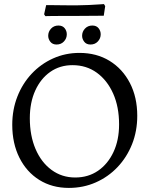

<svg xmlns="http://www.w3.org/2000/svg" viewBox="-20 -908 732 940"><path d="M317 12Q235 12 172.5 -27Q110 -66 75 -136Q40 -206 40 -297Q40 -371 65 -435Q90 -499 135 -547Q180 -595 240 -622Q300 -649 369 -649Q453 -649 516.5 -610Q580 -571 616 -501.5Q652 -432 652 -341Q652 -266 626.5 -202Q601 -138 555.5 -90Q510 -42 449 -15Q388 12 317 12ZM348 -39Q412 -39 460 -72Q508 -105 535.5 -163.5Q563 -222 563 -299Q563 -385 534 -450Q505 -515 454 -552Q403 -589 335 -589Q273 -589 226 -556Q179 -523 152.5 -464.5Q126 -406 126 -329Q126 -244 154 -178.5Q182 -113 232.5 -76Q283 -39 348 -39ZM202 -829 196 -838 206 -883Q206 -883 221.5 -883Q237 -883 261 -882.5Q285 -882 311.5 -882Q338 -882 360 -882Q385 -882 415 -883.5Q445 -885 467 -886.5Q489 -888 489 -888L495 -878L488 -831L346 -830Q317 -830 283 -830Q249 -830 225.5 -829.5Q202 -829 202 -829ZM257 -690Q237 -690 226.5 -703.5Q216 -717 216 -733Q216 -753 230 -768Q244 -783 266 -783Q286 -783 296.5 -770Q307 -757 307 -740Q307 -720 293 -705Q279 -690 257 -690ZM423 -690Q403 -690 392.5 -703.5Q382 -717 382 -733Q382 -753 396 -768Q410 -783 432 -783Q452 -783 462.5 -770Q473 -757 473 -740Q473 -720 459 -705Q445 -690 423 -690Z"/></svg>

Font: Alegreya
Style: Regular
Weight: 400
Designer: Juan Pablo del Peral
Foundry: Huerta Tipografica
Version: Version 2.009